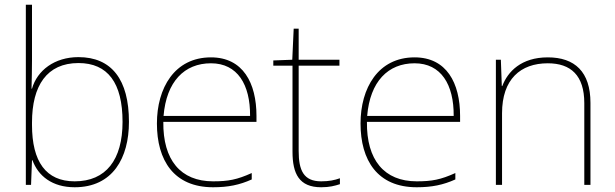

<svg xmlns="http://www.w3.org/2000/svg" viewBox="-20 -780 2595 810"><path d="M115 -525V-760H89V0H111L115 -104H117C141 -38 200 10 295 10C456 10 524 -114 524 -266C524 -444 451 -539 311 -539C210 -539 137 -483 115 -406H113C114 -439 115 -493 115 -525ZM311 -514C435 -514 497 -430 497 -266C497 -106 427 -15 295 -15C174 -15 115 -98 115 -253V-263C115 -419 178 -514 311 -514Z M870 -538C716 -538 642 -408 642 -259C642 -104 713 10 879 10C943 10 991 0 1042 -23V-50C980 -22 943 -15 879 -15C742 -15 667 -105 669 -266H1062V-291C1062 -430 1005 -538 870 -538ZM870 -513C982 -513 1036 -423 1035 -291H670C682 -436 758 -513 870 -513Z M1335 -15C1261 -15 1240 -61 1240 -143V-503H1412V-528H1240V-659H1219L1213 -528L1133 -525V-503H1214V-140C1214 -47 1242 10 1335 10C1370 10 1392 4 1414 -3V-28C1392 -20 1368 -15 1335 -15Z M1729 -538C1575 -538 1501 -408 1501 -259C1501 -104 1572 10 1738 10C1802 10 1850 0 1901 -23V-50C1839 -22 1802 -15 1738 -15C1601 -15 1526 -105 1528 -266H1921V-291C1921 -430 1864 -538 1729 -538ZM1729 -513C1841 -513 1895 -423 1894 -291H1529C1541 -436 1617 -513 1729 -513Z M2291 -538C2179 -538 2122 -478 2099 -417H2097L2093 -528H2072V0H2098V-302C2098 -446 2176 -513 2291 -513C2388 -513 2445 -462 2445 -345V0H2471V-346C2471 -477 2405 -538 2291 -538Z"/></svg>

Font: Noto Sans Georgian Thin
Style: Regular
Weight: 100
Designer: Monotype Design Team, Akaki Razmadze
Foundry: Google LLC
Version: Version 2.005